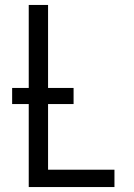

<svg xmlns="http://www.w3.org/2000/svg" viewBox="-20 -755 540 775"><path d="M96 0V-335H29V-400H96V-735H174V-400H277V-335H174V-70H442V0Z"/></svg>

Font: Iosevka Curly
Style: Regular
Weight: 400
Monospace: yes
Designer: Belleve Invis
Foundry: Belleve Invis
Version: Version 22.1.2; ttfautohint (v1.8.4)